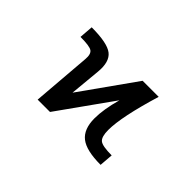

<svg xmlns="http://www.w3.org/2000/svg" viewBox="-74 -835 1148 1148"><g transform="rotate(45 500.0 -261.0)"><path d="M632.8 -522.5H768.6Q695.3 -280.3 695.3 -169.9Q695.3 -112.3 716.8 -94.2Q738.3 -76.2 817.4 -76.2L810.5 10.7Q689.5 10.7 638.7 -29.3Q587.9 -69.3 587.9 -160.2Q587.9 -236.3 617.2 -341.8L373 1H268.6L298.8 -372.1Q302.7 -417 282.2 -431.2Q261.7 -445.3 184.6 -445.3L191.4 -533.2Q324.2 -533.2 369.1 -498Q414.1 -462.9 405.3 -372.1L386.7 -175.8Z"/></g></svg>

Font: GenEi Gothic M SemiBold
Style: Regular
Weight: 500
Designer: o_tamon (Modified); [Source Han Sans]
Ryoko NISHIZUKA  (kana & ideographs); Paul D. Hunt (Latin, Greek & Cyrillic); Wenl
Version: Version 1.1a;Original Version 1.004